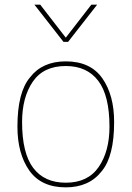

<svg xmlns="http://www.w3.org/2000/svg" viewBox="-20 -800 566 826"><path d="M55 0ZM263 6Q157 6 106 -66.5Q55 -139 55 -255Q55 -403 109 -467Q162 -536 263 -536Q369 -536 420 -463.5Q471 -391 471 -275Q471 -128 418 -64Q364 6 263 6ZM263 -14Q358 -14 404.5 -81.5Q451 -149 451 -255Q451 -389 402.5 -452.5Q354 -516 263 -516Q167 -516 121 -448.5Q75 -381 75 -275Q75 -141 123 -77.5Q171 -14 263 -14ZM398 -620ZM273 -620H253L128 -780H153L263 -638L373 -780H398Z"/></svg>

Font: Tanohe Sans Thin
Style: Regular
Weight: 100
Designer: Village Type and Design LLC & Cristiano Sobral
Foundry: Cooper Hewitt Smithsonian Design Museum
Version: Version 1.00;September 29, 2021;FontCreator 13.0.0.2655 64-b